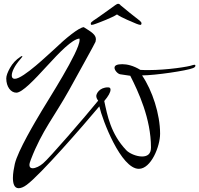

<svg xmlns="http://www.w3.org/2000/svg" viewBox="-20 -916 1049 1011"><path d="M462 -785C467 -785 475 -787 485 -791C504 -798 571 -823 596 -840C619 -823 682 -798 698 -791C708 -787 715 -785 719 -785C723 -785 725 -788 725 -793C725 -793 725 -794 725 -794C725 -797 722 -802 716 -807C706 -814 621 -882 614 -889C613 -892 607 -896 602 -896C597 -896 592 -892 587 -889C579 -883 483 -814 471 -807C464 -802 459 -798 458 -793C458 -788 459 -785 462 -785ZM78 75C89 75 104 70 121 57C192 5 417 -253 503 -356C519 -284 617 -27 711 -27C775 -27 823 -144 823 -212C823 -315 782 -440 728 -519C797 -519 964 -544 995 -557C1004 -560 1009 -565 1009 -570C1009 -573 1007 -575 1003 -575C1001 -575 998 -574 994 -573C975 -565 861 -547 762 -547C749 -547 734 -547 719 -548C682 -571 648 -578 624 -578C597 -578 583 -572 583 -559C583 -546 599 -528 612 -525L666 -517C708 -434 775 -292 775 -139C775 -104 755 -92 728 -92C697 -92 660 -109 645 -125C563 -211 545 -309 529 -384C551 -410 562 -430 562 -444C562 -452 558 -456 549 -456C502 -456 487 -421 487 -411C487 -403 490 -395 497 -386C429 -302 236 -79 207 -56C190 -41 167 -30 152 -30C141 -30 135 -36 135 -47C135 -55 138 -64 143 -77C201 -228 268 -305 344 -442C384 -515 480 -687 483 -696C484 -701 485 -706 485 -709C485 -734 461 -748 421 -773C395 -771 325 -714 266 -657C239 -634 103 -501 58 -501C47 -501 42 -507 42 -519C42 -538 57 -570 86 -603C94 -612 98 -618 98 -620C98 -621 97 -621 96 -621C95 -621 92 -620 89 -618C64 -602 46 -582 33 -559C20 -536 13 -517 13 -503C13 -459 37 -428 66 -428C97 -428 161 -496 227 -568C293 -640 359 -709 398 -713C399 -712 399 -709 399 -705C399 -646 228 -381 200 -333C166 -276 74 -122 58 -53C53 -30 48 -3 48 21C48 50 55 75 78 75Z"/></svg>

Font: Comforter
Style: Regular
Weight: 400
Designer: Robert E. Leuschke
Foundry: Robert E. Leuschke
Version: Version 1.013; ttfautohint (v1.8.3)